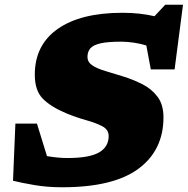

<svg xmlns="http://www.w3.org/2000/svg" viewBox="-20 -776 793 811"><path d="M670.5 -280.5Q670.5 -141.5 564.8 -63.2Q459 15 242.5 15Q180 15 125.8 5.8Q71.5 -3.5 35 -12.5L45 -254H136L178.5 -116.5Q199.5 -113 221 -110.8Q242.5 -108.5 264.5 -108.5Q357 -108.5 398 -132Q439 -155.5 439 -201.5Q439 -228.5 412 -242.8Q385 -257 343.5 -268.5Q302 -280 258.5 -298Q193.5 -325.5 160.2 -359.8Q127 -394 127 -460.5Q127 -586 224 -654Q321 -722 497 -722Q571 -722 632.5 -707.5L678 -756H753L717.5 -483H617L598 -584Q574 -591.5 545.2 -595.8Q516.5 -600 492.5 -600Q435 -600 404 -592.8Q373 -585.5 361.2 -571.2Q349.5 -557 349.5 -536Q349.5 -513.5 369.8 -500Q390 -486.5 424.2 -476.2Q458.5 -466 500.5 -453Q542.5 -440 581.5 -420.2Q620.5 -400.5 645.5 -367.2Q670.5 -334 670.5 -280.5Z"/></svg>

Font: Newsreader 6pt ExtraBold
Style: Italic
Weight: 800
Italic angle: -17°
Designer: Hugues Gentile
Foundry: Production Type
Version: Version 1.003; ttfautohint (v1.8.3)